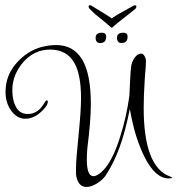

<svg xmlns="http://www.w3.org/2000/svg" viewBox="-20 -696 704 763"><path d="M517 -675Q522 -675 522 -669Q522 -665 518 -661Q499 -645 471.5 -624Q444 -603 429 -589Q426 -586 424 -586Q422 -586 419 -589Q404 -603 378.5 -623Q353 -643 336 -661Q332 -665 332 -670Q332 -673 335 -675Q338 -677 344 -673Q358 -664 381 -650.5Q404 -637 424 -623Q444 -637 468.5 -650Q493 -663 510 -673Q513 -675 517 -675ZM324 47Q291 47 283 3Q282 -1 282 -4.5Q282 -8 282 -12V-27Q282 -44 284.5 -76Q287 -108 292 -157Q297 -206 299.5 -243Q302 -280 302 -306Q302 -399 276 -445Q246 -499 179 -499Q114 -499 69 -445Q29 -396 29 -338Q29 -300 41 -276Q56 -243 90 -243Q104 -243 113 -247Q138 -255 157 -288Q162 -297 166 -297Q170 -297 170 -292Q170 -282 161 -270.5Q152 -259 141 -249.5Q130 -240 123 -236Q101 -224 81 -224Q49 -224 26 -254Q2 -286 2 -330Q2 -398 47 -447Q88 -493 144 -509Q161 -513 175 -515Q189 -517 203 -517Q272 -517 306.5 -459.5Q341 -402 341 -283Q341 -249 337.5 -205.5Q334 -162 327 -106Q326 -94 325.5 -83Q325 -72 325 -61Q325 -31 331 -14Q337 4 352 4Q367 4 389 -18Q428 -57 458 -154Q482 -229 494 -314Q496 -356 497.5 -385Q499 -414 501 -431Q504 -452 516 -468Q528 -483 540 -483Q553 -483 559 -462L560 -458V-451L559 -428Q558 -418 557 -405.5Q556 -393 555 -377Q553 -345 552 -318Q551 -291 551 -268Q551 -33 655 5Q664 9 664 10Q664 13 650 13Q597 13 554 -73Q536 -109 521.5 -154.5Q507 -200 496 -263Q478 -173 455.5 -111.5Q433 -50 404 -5Q392 16 367 32Q343 47 324 47ZM463 -525Q445 -525 445 -546Q445 -566 470 -566Q487 -566 487 -550Q487 -525 463 -525ZM378 -525Q360 -525 360 -546Q360 -566 385 -566Q402 -566 402 -550Q402 -525 378 -525Z"/></svg>

Font: Puppies Play
Style: Regular
Weight: 400
Designer: Robert E. Leuschke
Foundry: Robert E. Leuschke
Version: Version 1.010; ttfautohint (v1.8.3)